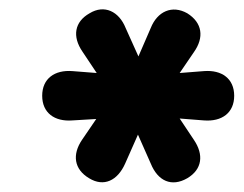

<svg xmlns="http://www.w3.org/2000/svg" viewBox="-20 -724 514 405"><path d="M168 -348C199 -329 228 -343 244 -379L271 -440L298 -379C313 -342 342 -329 375 -348C407 -367 410 -398 389 -429L359 -474L410 -470C448 -467 474 -486 474 -522C474 -558 448 -577 410 -574L359 -570L389 -614C411 -645 407 -676 375 -696C343 -714 312 -700 298 -665L272 -605L245 -665C231 -700 200 -715 169 -696C137 -678 132 -647 154 -615L184 -570L133 -574C95 -577 69 -558 69 -522C69 -486 95 -467 133 -470L183 -473L153 -429C132 -398 136 -367 168 -348Z"/></svg>

Font: SN Pro Heavy
Style: Italic
Weight: 800
Italic angle: -9°
Designer: Tobias Whetton
Foundry: Supernotes
Version: Version 1.001;Glyphs 3.2 (3249)